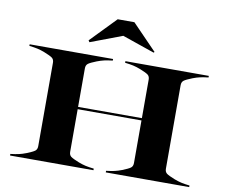

<svg xmlns="http://www.w3.org/2000/svg" viewBox="-96 -1069 1401 1190"><g transform="rotate(10 604.0 -474.0)"><path d="M602.5 -852.5 402.5 -777 395.5 -787.5 550.5 -947.5H655.5L810.5 -787.5L805.5 -782.5ZM40 -10Q70.5 -13.5 92 -18.2Q113.5 -23 138 -32.5Q176 -47.5 189 -57.2Q202 -67 202 -87.5V-612.5Q202 -633 189 -642.8Q176 -652.5 138 -667.5Q113.5 -677 92 -681.8Q70.5 -686.5 40 -690V-700H565V-690Q534.5 -686.5 513 -681.8Q491.5 -677 467 -667.5Q429 -652.5 416 -642.8Q403 -633 403 -612.5V-370H804.5V-612.5Q804.5 -633 791.5 -642.8Q778.5 -652.5 740.5 -667.5Q716 -677 694.5 -681.8Q673 -686.5 642.5 -690V-700H1167.5V-690Q1137 -686.5 1115.5 -681.8Q1094 -677 1069.5 -667.5Q1031.5 -652.5 1018.5 -642.8Q1005.5 -633 1005.5 -612.5V-87.5Q1005.5 -67 1018.5 -57.2Q1031.5 -47.5 1069.5 -32.5Q1094 -23 1115.5 -18.2Q1137 -13.5 1167.5 -10V0H642.5V-10Q673 -13.5 694.5 -18.2Q716 -23 740.5 -32.5Q778.5 -47.5 791.5 -57.2Q804.5 -67 804.5 -87.5V-355.5H403V-87.5Q403 -67 416 -57.2Q429 -47.5 467 -32.5Q491.5 -23 513 -18.2Q534.5 -13.5 565 -10V0H40Z"/></g></svg>

Font: Engraving CC
Style: Bold
Weight: 700
Designer: indestructible type*
Foundry: Cowboy Collective
Version: Version 1.000